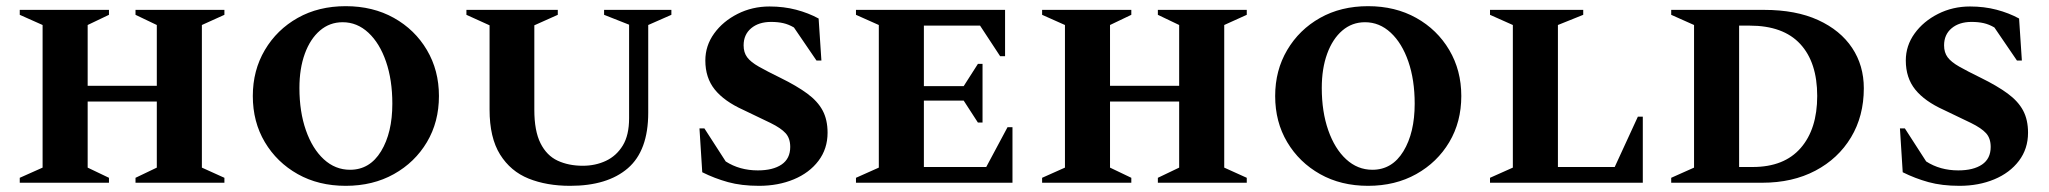

<svg xmlns="http://www.w3.org/2000/svg" viewBox="-20 -592 6638 622"><path d="M44 0V-16L118 -49V-511L44 -544V-560H333V-544L264 -511V-314H488V-511L419 -544V-560H707V-544L634 -511V-49L707 -16V0H419V-16L488 -49V-263H264V-49L333 -16V0Z M1100 10Q1012 10 944.5 -28Q877 -66 838 -131.5Q799 -197 799 -281Q799 -364 838 -430Q877 -496 944.5 -534Q1012 -572 1100 -572Q1188 -572 1256 -534Q1324 -496 1363 -430Q1402 -364 1402 -281Q1402 -197 1363 -131.5Q1324 -66 1256 -28Q1188 10 1100 10ZM1114 -42Q1178 -42 1214.5 -102Q1251 -162 1251 -256Q1251 -333 1230.5 -392.5Q1210 -452 1173.5 -486Q1137 -520 1090 -520Q1048 -520 1016.5 -493Q985 -466 967.5 -418Q950 -370 950 -307Q950 -230 971 -170Q992 -110 1029 -76Q1066 -42 1114 -42Z M1827 10Q1751 10 1692.5 -13.5Q1634 -37 1600 -91.5Q1566 -146 1566 -237V-510L1491 -544V-560H1787V-544L1711 -510V-236Q1711 -168 1731 -128Q1751 -88 1786.5 -71.5Q1822 -55 1868 -55Q1909 -55 1943 -71Q1977 -87 1997.5 -120.5Q2018 -154 2018 -209V-512L1937 -544V-560H2155V-544L2080 -511V-227Q2080 -104 2014 -47Q1948 10 1827 10Z M2439 10Q2382 10 2338.5 -2Q2295 -14 2255 -34L2246 -176H2262L2331 -69Q2376 -40 2435 -40Q2484 -40 2512 -59Q2540 -78 2540 -116Q2540 -144 2525 -160.5Q2510 -177 2476.5 -193.5Q2443 -210 2388 -236Q2326 -264 2295.5 -302Q2265 -340 2265 -396Q2265 -444 2293.5 -483.5Q2322 -523 2369.5 -547Q2417 -571 2473 -571Q2519 -571 2559 -560.5Q2599 -550 2632 -532L2641 -396H2625L2552 -503Q2535 -513 2517.5 -517Q2500 -521 2478 -521Q2438 -521 2413.5 -500.5Q2389 -480 2389 -445Q2389 -422 2400.5 -406.5Q2412 -391 2438.5 -376Q2465 -361 2508 -340Q2561 -314 2595 -289Q2629 -264 2645 -234Q2661 -204 2661 -162Q2661 -110 2631.5 -71Q2602 -32 2551.5 -11Q2501 10 2439 10Z M2753 0V-16L2827 -49V-511L2753 -544V-560H3236V-410H3220L3155 -509H2973V-313H3102L3148 -385H3163V-195H3148L3102 -266H2973V-51H3175L3244 -180H3260V0Z M3356 0V-16L3430 -49V-511L3356 -544V-560H3645V-544L3576 -511V-314H3800V-511L3731 -544V-560H4019V-544L3946 -511V-49L4019 -16V0H3731V-16L3800 -49V-263H3576V-49L3645 -16V0Z M4412 10Q4324 10 4256.5 -28Q4189 -66 4150 -131.5Q4111 -197 4111 -281Q4111 -364 4150 -430Q4189 -496 4256.5 -534Q4324 -572 4412 -572Q4500 -572 4568 -534Q4636 -496 4675 -430Q4714 -364 4714 -281Q4714 -197 4675 -131.5Q4636 -66 4568 -28Q4500 10 4412 10ZM4426 -42Q4490 -42 4526.5 -102Q4563 -162 4563 -256Q4563 -333 4542.5 -392.5Q4522 -452 4485.5 -486Q4449 -520 4402 -520Q4360 -520 4328.5 -493Q4297 -466 4279.5 -418Q4262 -370 4262 -307Q4262 -230 4283 -170Q4304 -110 4341 -76Q4378 -42 4426 -42Z M4807 0V-16L4881 -49V-511L4807 -544V-560H5109V-544L5027 -511V-51H5211L5286 -214H5302V0Z M5394 0V-16L5468 -49V-511L5394 -544V-560H5695Q5798 -560 5870 -527Q5942 -494 5980 -437Q6018 -380 6018 -306Q6018 -216 5976.5 -147Q5935 -78 5861 -39Q5787 0 5689 0ZM5648 -509H5614V-51H5658Q5760 -51 5813.5 -112.5Q5867 -174 5867 -281Q5867 -390 5812 -449.5Q5757 -509 5648 -509Z M6328 10Q6271 10 6227.5 -2Q6184 -14 6144 -34L6135 -176H6151L6220 -69Q6265 -40 6324 -40Q6373 -40 6401 -59Q6429 -78 6429 -116Q6429 -144 6414 -160.5Q6399 -177 6365.5 -193.5Q6332 -210 6277 -236Q6215 -264 6184.5 -302Q6154 -340 6154 -396Q6154 -444 6182.5 -483.5Q6211 -523 6258.5 -547Q6306 -571 6362 -571Q6408 -571 6448 -560.5Q6488 -550 6521 -532L6530 -396H6514L6441 -503Q6424 -513 6406.5 -517Q6389 -521 6367 -521Q6327 -521 6302.5 -500.5Q6278 -480 6278 -445Q6278 -422 6289.5 -406.5Q6301 -391 6327.5 -376Q6354 -361 6397 -340Q6450 -314 6484 -289Q6518 -264 6534 -234Q6550 -204 6550 -162Q6550 -110 6520.5 -71Q6491 -32 6440.5 -11Q6390 10 6328 10Z"/></svg>

Font: Spectral SC
Style: Bold
Weight: 700
Designer: Jean-Baptiste Levee
Foundry: Production Type
Version: Version 2.001